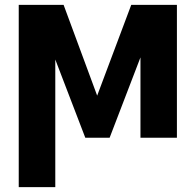

<svg xmlns="http://www.w3.org/2000/svg" viewBox="-20 -566 803 789"><path d="M379.3 -173 519.3 -545.9H640L430.5 0H330.5L121.1 -545.9H241.4ZM207.2 -545.9V203.1H57V-545.9ZM557.2 0V-545.9H707V0Z"/></svg>

Font: Inter V
Style: 
Weight: 400
Designer: Rasmus Andersson
Foundry: rsms
Version: Version 4.000;git-a3f224843